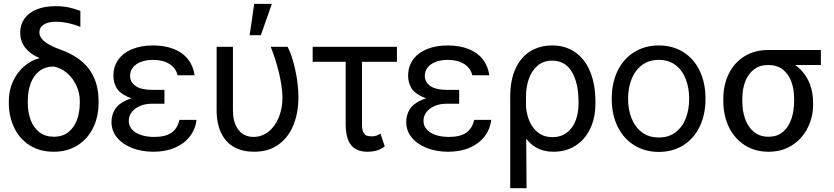

<svg xmlns="http://www.w3.org/2000/svg" viewBox="-20 -771 4293 988"><path d="M265.6 -739.3Q301.8 -739.3 331.1 -733.4Q360.4 -727.5 393.6 -714.8V-632.8Q368.2 -643.6 334 -651.4Q299.8 -659.2 267.6 -659.2Q227.5 -659.2 205.1 -644.5Q182.6 -629.9 182.6 -604.5Q182.6 -590.8 191.4 -576.7Q200.2 -562.5 223.1 -547.4Q246.1 -532.2 286.1 -517.6Q389.6 -481.4 438.5 -415Q487.3 -348.6 487.3 -251V-242.2Q487.3 -170.9 459.5 -113.8Q431.6 -56.6 379.4 -23.4Q327.1 9.8 256.8 9.8Q185.5 9.8 133.3 -22.9Q81.1 -55.7 53.2 -113.3Q25.4 -170.9 25.4 -242.2V-251Q25.4 -305.7 46.4 -351.6Q67.4 -397.5 103 -428.7Q138.7 -460 180.7 -470.7V-473.6Q135.7 -492.2 109.9 -525.4Q84 -558.6 84 -603.5Q84 -644.5 106 -675.3Q127.9 -706.1 168.9 -722.7Q210 -739.3 265.6 -739.3ZM256.8 -67.4Q301.8 -67.4 331.5 -90.8Q361.3 -114.3 376 -153.8Q390.6 -193.4 390.6 -242.2V-252Q390.6 -291 374 -328.6Q357.4 -366.2 326.7 -393.6Q295.9 -420.9 256.8 -428.7Q212.9 -428.7 182.6 -405.3Q152.3 -381.8 137.7 -341.8Q123 -301.8 123 -252V-242.2Q123 -193.4 137.7 -153.8Q152.3 -114.3 182.6 -90.8Q212.9 -67.4 256.8 -67.4Z M826.2 -276.4V-237.3H762.7Q727.5 -237.3 700.2 -225.6Q672.9 -213.9 657.7 -193.8Q642.6 -173.8 642.6 -148.4Q642.6 -124 658.7 -105.5Q674.8 -86.9 704.6 -76.7Q734.4 -66.4 773.4 -66.4Q831.1 -66.4 862.3 -87.9Q893.6 -109.4 903.3 -154.3H991.2Q985.4 -105.5 956.5 -68.4Q927.7 -31.2 879.9 -10.7Q832 9.8 769.5 9.8Q708 9.8 658.7 -9.8Q609.4 -29.3 581.5 -64Q553.7 -98.6 553.7 -143.6Q553.7 -177.7 570.8 -207Q587.9 -236.3 632.3 -256.3Q676.8 -276.4 753.9 -276.4ZM563.5 -380.9Q563.5 -429.7 589.4 -464.8Q615.2 -500 661.1 -518.6Q707 -537.1 767.6 -537.1Q828.1 -537.1 874 -519Q919.9 -501 947.3 -466.3Q974.6 -431.6 981.4 -383.8H893.6Q885.7 -419.9 852.5 -441.4Q819.3 -462.9 767.6 -462.9Q732.4 -462.9 705.6 -452.6Q678.7 -442.4 664.1 -423.8Q649.4 -405.3 649.4 -380.9Q649.4 -347.7 678.2 -328.1Q707 -308.6 762.7 -308.6H826.2V-253.9H753.9Q678.7 -253.9 636.7 -272.9Q594.7 -292 579.1 -319.8Q563.5 -347.7 563.5 -380.9Z M1178.7 -530.3V-204.1Q1178.7 -156.2 1193.4 -125.5Q1208 -94.7 1231.4 -80.6Q1254.9 -66.4 1284.2 -66.4Q1327.1 -66.4 1361.3 -93.3Q1395.5 -120.1 1414.6 -167Q1433.6 -213.9 1433.6 -269.5Q1432.6 -325.2 1415.5 -396.5Q1398.4 -467.8 1373 -530.3H1460Q1483.4 -485.4 1499.5 -411.1Q1515.6 -336.9 1515.6 -269.5Q1515.6 -193.4 1491.2 -130.4Q1466.8 -67.4 1415.5 -28.8Q1364.3 9.8 1287.1 9.8Q1228.5 9.8 1185.5 -13.7Q1142.6 -37.1 1118.7 -85.4Q1094.7 -133.8 1094.7 -206.1V-530.3ZM1288.1 -751H1378.9L1322.3 -589.8H1264.6Z M2022.5 -453.1H1588.9V-530.3H2022.5ZM1842.8 -530.3V-129.9Q1842.8 -102.5 1850.6 -88.9Q1858.4 -75.2 1869.1 -72.3Q1879.9 -69.3 1895.5 -69.3Q1907.2 -69.3 1918.9 -73.7Q1930.7 -78.1 1937.5 -84L1960 -17.6Q1938.5 -2 1917.5 3.9Q1896.5 9.8 1870.1 9.8Q1814.5 9.8 1786.6 -24.4Q1758.8 -58.6 1758.8 -133.8V-530.3Z M2342.8 -276.4V-237.3H2279.3Q2244.1 -237.3 2216.8 -225.6Q2189.5 -213.9 2174.3 -193.8Q2159.2 -173.8 2159.2 -148.4Q2159.2 -124 2175.3 -105.5Q2191.4 -86.9 2221.2 -76.7Q2251 -66.4 2290 -66.4Q2347.7 -66.4 2378.9 -87.9Q2410.2 -109.4 2419.9 -154.3H2507.8Q2502 -105.5 2473.1 -68.4Q2444.3 -31.2 2396.5 -10.7Q2348.6 9.8 2286.1 9.8Q2224.6 9.8 2175.3 -9.8Q2126 -29.3 2098.1 -64Q2070.3 -98.6 2070.3 -143.6Q2070.3 -177.7 2087.4 -207Q2104.5 -236.3 2148.9 -256.3Q2193.4 -276.4 2270.5 -276.4ZM2080.1 -380.9Q2080.1 -429.7 2106 -464.8Q2131.8 -500 2177.7 -518.6Q2223.6 -537.1 2284.2 -537.1Q2344.7 -537.1 2390.6 -519Q2436.5 -501 2463.9 -466.3Q2491.2 -431.6 2498 -383.8H2410.2Q2402.3 -419.9 2369.1 -441.4Q2335.9 -462.9 2284.2 -462.9Q2249 -462.9 2222.2 -452.6Q2195.3 -442.4 2180.7 -423.8Q2166 -405.3 2166 -380.9Q2166 -347.7 2194.8 -328.1Q2223.6 -308.6 2279.3 -308.6H2342.8V-253.9H2270.5Q2195.3 -253.9 2153.3 -272.9Q2111.3 -292 2095.7 -319.8Q2080.1 -347.7 2080.1 -380.9Z M2821.3 -537.1Q2890.6 -537.1 2940.9 -501.5Q2991.2 -465.8 3017.6 -400.4Q3043.9 -335 3043.9 -248V-238.3Q3043.9 -166 3017.6 -109.9Q2991.2 -53.7 2942.4 -22Q2893.6 9.8 2828.1 9.8Q2776.4 9.8 2739.3 -11.7Q2702.1 -33.2 2677.7 -71.8Q2653.3 -110.4 2632.8 -168.9L2686.5 -234.4Q2686.5 -197.3 2700.2 -158.2Q2713.9 -119.1 2744.6 -92.3Q2775.4 -65.4 2823.2 -65.4Q2867.2 -65.4 2897.5 -88.9Q2927.7 -112.3 2942.4 -151.4Q2957 -190.4 2957 -238.3V-248Q2957 -342.8 2922.9 -400.9Q2888.7 -459 2821.3 -459Q2775.4 -459 2745.1 -432.1Q2714.8 -405.3 2700.7 -363.3Q2686.5 -321.3 2686.5 -273.4L2689.5 197.3H2605.5V-272.5Q2605.5 -359.4 2633.3 -418.9Q2661.1 -478.5 2710 -507.8Q2758.8 -537.1 2821.3 -537.1Z M3127.9 -262.7Q3127.9 -344.7 3158.2 -406.7Q3188.5 -468.8 3243.7 -502.9Q3298.8 -537.1 3370.1 -537.1Q3441.4 -537.1 3496.1 -502.9Q3550.8 -468.8 3580.6 -406.7Q3610.4 -344.7 3610.4 -262.7Q3610.4 -181.6 3580.6 -119.6Q3550.8 -57.6 3496.1 -23.4Q3441.4 10.7 3370.1 10.7Q3298.8 10.7 3243.7 -23.4Q3188.5 -57.6 3158.2 -119.6Q3127.9 -181.6 3127.9 -262.7ZM3526.4 -262.7Q3526.4 -317.4 3509.3 -362.8Q3492.2 -408.2 3457 -435.5Q3421.9 -462.9 3370.1 -462.9Q3318.4 -462.9 3282.7 -435.5Q3247.1 -408.2 3229.5 -362.8Q3211.9 -317.4 3211.9 -262.7Q3211.9 -208 3229.5 -163.1Q3247.1 -118.2 3282.7 -90.8Q3318.4 -63.5 3370.1 -63.5Q3421.9 -63.5 3457 -90.8Q3492.2 -118.2 3509.3 -163.1Q3526.4 -208 3526.4 -262.7Z M3932.6 -513.7Q3943.4 -512.7 3953.1 -507.3Q3962.9 -502 3975.6 -491.2Q3982.4 -486.3 3990.7 -481Q3999 -475.6 4008.8 -470.2Q4018.6 -464.8 4028.3 -460Q4070.3 -443.4 4101.1 -411.6Q4131.8 -379.9 4147.9 -336.9Q4164.1 -293.9 4164.1 -242.2V-232.4Q4164.1 -168.9 4136.2 -113.3Q4108.4 -57.6 4056.6 -23.9Q4004.9 9.8 3934.6 9.8Q3864.3 9.8 3811.5 -24.4Q3758.8 -58.6 3730.5 -117.7Q3702.1 -176.8 3702.1 -251V-262.7Q3702.1 -334 3730 -391.1Q3757.8 -448.2 3810.5 -481Q3863.3 -513.7 3932.6 -513.7ZM3934.6 -67.4Q3979.5 -67.4 4008.8 -92.3Q4038.1 -117.2 4052.2 -158.7Q4066.4 -200.2 4066.4 -251V-262.7Q4066.4 -311.5 4052.2 -350.6Q4038.1 -389.6 4008.3 -413.1Q3978.5 -436.5 3932.6 -436.5Q3888.7 -436.5 3858.9 -413.1Q3829.1 -389.6 3814.5 -350.6Q3799.8 -311.5 3799.8 -262.7V-251Q3799.8 -200.2 3814.5 -158.7Q3829.1 -117.2 3859.4 -92.3Q3889.6 -67.4 3934.6 -67.4ZM4204.1 -436.5H3932.6V-513.7H4204.1Z"/></svg>

Font: Pretendard JP Variable
Style: Regular
Weight: 400
Designer: Base glyphs from Inter by Rasmus Andersson; Hangul glyphs from Noto Sans CJK(Source Han Sans) by Jang Soo-young and Kang
Foundry: Kil Hyung-jin
Version: Version 1.307;Glyphs 3.2 (3192)